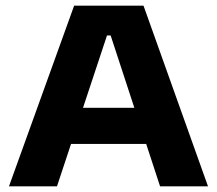

<svg xmlns="http://www.w3.org/2000/svg" viewBox="-20 -659 767 679"><path d="M11.7 0 242.2 -639H487.5L715.6 0H546.1L371.3 -533.6H358.4L181.5 0ZM192.2 -150.1V-277.7H534.6V-150.1Z"/></svg>

Font: Anek Gurmukhi Medium SemiExpanded
Style: Regular
Weight: 500
Width: 6
Version: Version 1.003